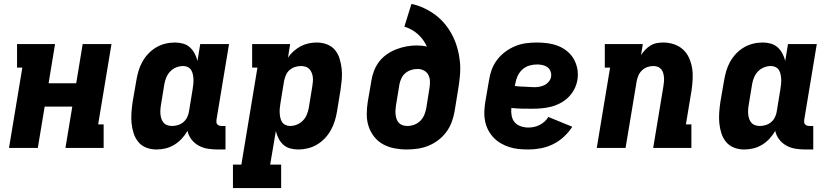

<svg xmlns="http://www.w3.org/2000/svg" viewBox="-20 -755 4240 980"><path d="M26 0 94 -410H67V-530H261L228 -330H369L402 -530H549L481 -120H509V0H314L349 -211H208L173 0Z M778 8Q751 8 726.5 -1.5Q702 -11 686 -30.5Q670 -50 662 -75Q654 -100 651.5 -126.5Q649 -153 651 -180.5Q653 -208 657 -235L676 -345Q680 -369 687 -393Q694 -417 706.5 -439.5Q719 -462 737 -481Q755 -500 777 -513Q799 -526 823.5 -532Q848 -538 873 -538Q894 -538 914 -532.5Q934 -527 949 -513.5Q964 -500 973.5 -482Q983 -464 988 -444L1002 -530H1149L1085 -144Q1084 -137 1084.5 -131Q1085 -125 1089 -120.5Q1093 -116 1099 -114Q1105 -112 1111 -112H1131V8H1091Q1065 8 1040 4Q1015 0 993.5 -12Q972 -24 957 -43.5Q942 -63 937 -87Q925 -66 908 -47.5Q891 -29 869.5 -16Q848 -3 825 2.5Q802 8 778 8ZM859 -112Q874 -112 889.5 -117Q905 -122 917 -132.5Q929 -143 936 -158Q943 -173 945 -188L963 -298Q965 -311 966.5 -324Q968 -337 967.5 -349.5Q967 -362 964.5 -374.5Q962 -387 956 -397Q950 -407 939 -412.5Q928 -418 915 -418Q897 -418 879.5 -411Q862 -404 849 -390.5Q836 -377 829 -360Q822 -343 819 -326L801 -216Q799 -204 798.5 -191.5Q798 -179 799.5 -167.5Q801 -156 805 -145.5Q809 -135 816.5 -127Q824 -119 835.5 -115.5Q847 -112 859 -112Z M1169 205V85H1212L1294 -410H1267V-530H1461L1450 -461Q1462 -479 1479 -494Q1496 -509 1515 -519Q1534 -529 1555 -533.5Q1576 -538 1597 -538Q1624 -538 1649 -528.5Q1674 -519 1690 -499.5Q1706 -480 1713.5 -455Q1721 -430 1724 -403.5Q1727 -377 1724.5 -349.5Q1722 -322 1718 -295L1700 -185Q1696 -161 1688.5 -137Q1681 -113 1668.5 -90.5Q1656 -68 1638 -49Q1620 -30 1598 -17Q1576 -4 1551.5 2Q1527 8 1503 8Q1481 8 1461 2.5Q1441 -3 1426 -16.5Q1411 -30 1402 -48Q1393 -66 1388 -86L1359 85H1415V205ZM1461 -112Q1478 -112 1495.5 -119Q1513 -126 1526 -139.5Q1539 -153 1546 -170Q1553 -187 1556 -204L1574 -314Q1576 -326 1577 -338.5Q1578 -351 1576.5 -362.5Q1575 -374 1570.5 -384.5Q1566 -395 1558.5 -403Q1551 -411 1539.5 -414.5Q1528 -418 1516 -418Q1501 -418 1485.5 -413Q1470 -408 1458 -397.5Q1446 -387 1439.5 -372Q1433 -357 1430 -342L1412 -232Q1410 -219 1408.5 -206Q1407 -193 1407.5 -180.5Q1408 -168 1410.5 -155.5Q1413 -143 1419 -133Q1425 -123 1436.5 -117.5Q1448 -112 1461 -112Z M2056 8Q2024 8 1993 2Q1962 -4 1935.5 -18.5Q1909 -33 1890 -57Q1871 -81 1861.5 -110Q1852 -139 1852 -171Q1852 -203 1857 -235L1876 -345Q1880 -371 1890 -396Q1900 -421 1917 -442.5Q1934 -464 1957 -479.5Q1980 -495 2005.5 -504.5Q2031 -514 2056.5 -518.5Q2082 -523 2108 -523Q2121 -523 2134 -521.5Q2147 -520 2159 -517Q2151 -535 2139.5 -551Q2128 -567 2113 -580.5Q2098 -594 2080.5 -603.5Q2063 -613 2044 -619L2080 -735Q2114 -728 2145.5 -713Q2177 -698 2204 -677.5Q2231 -657 2252.5 -630.5Q2274 -604 2289.5 -573.5Q2305 -543 2314.5 -509Q2324 -475 2327.5 -440Q2331 -405 2327.5 -368Q2324 -331 2318 -295L2300 -185Q2295 -157 2285 -130.5Q2275 -104 2257.5 -80.5Q2240 -57 2216 -39Q2192 -21 2165.5 -10.5Q2139 0 2111 4Q2083 8 2056 8ZM2059 -112Q2077 -112 2094.5 -118.5Q2112 -125 2125.5 -138.5Q2139 -152 2146 -169.5Q2153 -187 2156 -204L2172 -305Q2175 -322 2174.5 -340Q2174 -358 2166.5 -372.5Q2159 -387 2144 -395Q2129 -403 2111 -403Q2095 -403 2079 -398Q2063 -393 2050 -382.5Q2037 -372 2029.5 -356.5Q2022 -341 2019 -326L2001 -216Q1999 -204 1998.5 -191.5Q1998 -179 1999.5 -167.5Q2001 -156 2005 -145.5Q2009 -135 2017 -127Q2025 -119 2036 -115.5Q2047 -112 2059 -112Z M2677 8Q2651 8 2626.5 5.5Q2602 3 2579 -4.5Q2556 -12 2535.5 -24Q2515 -36 2499 -53Q2483 -70 2472 -91Q2461 -112 2456 -136Q2451 -160 2452 -185Q2453 -210 2457 -235L2476 -345Q2480 -373 2490 -400Q2500 -427 2518 -450.5Q2536 -474 2560 -491.5Q2584 -509 2611 -520Q2638 -531 2666 -534.5Q2694 -538 2721 -538Q2749 -538 2777 -534Q2805 -530 2830 -520Q2855 -510 2875.5 -493Q2896 -476 2909 -453Q2922 -430 2927 -402.5Q2932 -375 2927 -346Q2923 -322 2911 -299Q2899 -276 2880.5 -258Q2862 -240 2839 -228Q2816 -216 2791.5 -210Q2767 -204 2743 -202Q2719 -200 2695 -200Q2669 -200 2642.5 -200.5Q2616 -201 2590 -204Q2588 -184 2591.5 -164.5Q2595 -145 2607 -131Q2619 -117 2638 -110.5Q2657 -104 2677 -104Q2691 -104 2705.5 -107Q2720 -110 2734 -117Q2748 -124 2759.5 -134.5Q2771 -145 2779 -158L2901 -108Q2883 -80 2857.5 -56.5Q2832 -33 2802 -18.5Q2772 -4 2740 2Q2708 8 2677 8ZM2708 -310Q2721 -310 2734.5 -312.5Q2748 -315 2760.5 -321.5Q2773 -328 2782 -339.5Q2791 -351 2793 -364Q2795 -379 2789.5 -392Q2784 -405 2773.5 -412.5Q2763 -420 2749 -423Q2735 -426 2721 -426Q2701 -426 2681 -420Q2661 -414 2645.5 -399.5Q2630 -385 2621.5 -366Q2613 -347 2610 -327L2608 -316Q2621 -314 2633.5 -313.5Q2646 -313 2658.5 -312.5Q2671 -312 2683.5 -311Q2696 -310 2708 -310Z M3026 0 3094 -410H3067V-530H3261L3252 -474Q3262 -489 3274 -501.5Q3286 -514 3301 -523Q3316 -532 3332.5 -535Q3349 -538 3365 -538Q3394 -538 3420.5 -529Q3447 -520 3466.5 -502Q3486 -484 3497 -459.5Q3508 -435 3512.5 -408Q3517 -381 3515.5 -352Q3514 -323 3510 -295L3481 -120H3509V0H3314L3366 -314Q3368 -326 3369 -337.5Q3370 -349 3369 -360.5Q3368 -372 3365 -382.5Q3362 -393 3355 -401.5Q3348 -410 3337.5 -414Q3327 -418 3315 -418Q3300 -418 3285 -413Q3270 -408 3258 -397Q3246 -386 3239.5 -371.5Q3233 -357 3230 -342L3173 0Z M3778 8Q3751 8 3726.5 -1.5Q3702 -11 3686 -30.5Q3670 -50 3662 -75Q3654 -100 3651.5 -126.5Q3649 -153 3651 -180.5Q3653 -208 3657 -235L3676 -345Q3680 -369 3687 -393Q3694 -417 3706.5 -439.5Q3719 -462 3737 -481Q3755 -500 3777 -513Q3799 -526 3823.5 -532Q3848 -538 3873 -538Q3894 -538 3914 -532.5Q3934 -527 3949 -513.5Q3964 -500 3973.5 -482Q3983 -464 3988 -444L4002 -530H4149L4085 -144Q4084 -137 4084.5 -131Q4085 -125 4089 -120.5Q4093 -116 4099 -114Q4105 -112 4111 -112H4131V8H4091Q4065 8 4040 4Q4015 0 3993.5 -12Q3972 -24 3957 -43.5Q3942 -63 3937 -87Q3925 -66 3908 -47.5Q3891 -29 3869.5 -16Q3848 -3 3825 2.5Q3802 8 3778 8ZM3859 -112Q3874 -112 3889.5 -117Q3905 -122 3917 -132.5Q3929 -143 3936 -158Q3943 -173 3945 -188L3963 -298Q3965 -311 3966.5 -324Q3968 -337 3967.5 -349.5Q3967 -362 3964.5 -374.5Q3962 -387 3956 -397Q3950 -407 3939 -412.5Q3928 -418 3915 -418Q3897 -418 3879.5 -411Q3862 -404 3849 -390.5Q3836 -377 3829 -360Q3822 -343 3819 -326L3801 -216Q3799 -204 3798.5 -191.5Q3798 -179 3799.5 -167.5Q3801 -156 3805 -145.5Q3809 -135 3816.5 -127Q3824 -119 3835.5 -115.5Q3847 -112 3859 -112Z"/></svg>

Font: Iosevka Slab Heavy Extended
Style: Italic
Weight: 900
Width: 7
Italic angle: -9°
Monospace: yes
Designer: Belleve Invis
Foundry: Belleve Invis
Version: Version 11.1.0; ttfautohint (v1.8.3)